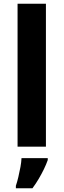

<svg xmlns="http://www.w3.org/2000/svg" viewBox="-20 -780 338 1021"><path d="M73.4 0V-760H224.2V0ZM233.9 71.2Q225.6 94.7 213.4 119.8Q201.2 144.8 186.2 170.4Q171.3 195.9 152.7 221H64.4V207.8Q71.2 188.3 77.5 161.5Q83.9 134.7 88.8 107.8Q93.6 80.8 94.4 61H233.9Z"/></svg>

Font: Noto Sans Symbols
Style: Regular
Weight: 400
Designer: Monotype Design Team
Foundry: Monotype Imaging Inc.
Version: Version 2.002